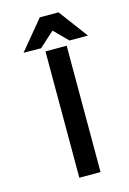

<svg xmlns="http://www.w3.org/2000/svg" viewBox="-102 -688 498 739"><g transform="rotate(-15 147.0 -318.0)"><path d="M293.9 -520H220.2L167 -573.7L106.9 -519.5H91.3H81.1L65.4 -520H37.1L132.8 -635.7H207.5ZM204.6 0H120.1V-503.4H204.6Z"/></g></svg>

Font: Keraleeyam
Style: Regular
Weight: 400
Designer: Hussain K. H.
Foundry: Swathanthra Malayalam Computing(SMC) http://smc.org.in
Version: Version 3.0.0+20221109